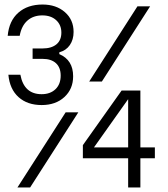

<svg xmlns="http://www.w3.org/2000/svg" viewBox="-20 -828 740 848"><path d="M303 -491Q303 -435 264.5 -399.5Q226 -364 164 -364Q101 -364 62 -399Q23 -434 17 -498H70Q86 -412 164 -412Q202 -412 225 -434Q248 -456 248 -494Q248 -530 227 -549Q206 -568 168 -568H124V-614H168Q207 -614 229 -632Q251 -650 251 -684Q251 -718 228 -739Q205 -760 167 -760Q127 -760 101 -737Q75 -714 67 -670H14Q20 -736 61 -772Q102 -808 168 -808Q228 -808 266.5 -774.5Q305 -741 305 -687Q305 -653 288.5 -629Q272 -605 242 -597V-589Q303 -563 303 -491ZM643 -800 430 -468H374L587 -800ZM600 -428V-177H664V-129H600V0H546V-129H346V-187L517 -428ZM546 -177V-390L395 -177ZM326 -332 113 0H57L270 -332Z"/></svg>

Font: Martian Mono ExtraLight
Style: Regular
Weight: 200
Monospace: yes
Designer: Roman Shamin
Foundry: Evil Martians
Version: Version 1.000; ttfautohint (v1.8.4.7-5d5b)